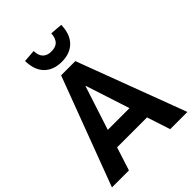

<svg xmlns="http://www.w3.org/2000/svg" viewBox="-265 -1052 1175 1175"><g transform="rotate(-45 322.5 -464.5)"><path d="M-4 0 261 -705H384L649 0H500L436 -196L489 -151H153L206 -196L143 0ZM320 -553 216 -233 200 -267H442L426 -233L322 -553ZM323 -760Q251 -760 209.5 -802Q168 -844 167 -923L247 -929Q248 -890 267 -870Q286 -850 323 -850Q361 -850 379.5 -870Q398 -890 400 -929L480 -923Q478 -844 436.5 -802Q395 -760 323 -760Z"/></g></svg>

Font: Nunito Sans 10pt Condensed ExtraBold
Style: Regular
Weight: 800
Width: 3
Designer: Vernon Adams
Foundry: Vernon Adams
Version: Version 3.101;gftools[0.9.27]